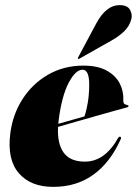

<svg xmlns="http://www.w3.org/2000/svg" viewBox="-20 -719 534 749"><path d="M450.5 -175Q410 -85 344.2 -37.5Q278.5 10 187.5 10Q100 10 53.8 -43Q7.5 -96 20 -197Q29 -271.5 67.5 -331.8Q106 -392 167.2 -427.5Q228.5 -463 305.5 -463Q361 -463 396 -443.8Q431 -424.5 447 -393.5Q463 -362.5 461 -327Q460.5 -320.5 463.2 -316Q466 -311.5 475.5 -309.5Q481.5 -308.5 481.5 -305Q481.5 -302 475.5 -300Q465.5 -297.5 436.5 -289.5Q407.5 -281.5 367.8 -270.2Q328 -259 285.5 -246.8Q243 -234.5 206.5 -224Q203 -159 228.2 -123.8Q253.5 -88.5 311 -88.5Q389 -88.5 440.5 -180.5Q445 -187 449 -185.5Q454.5 -184 450.5 -175ZM209 -251.5Q208 -243.5 207.5 -236Q234 -243.5 261 -251.2Q288 -259 309.5 -265Q317 -286.5 322.2 -317Q327.5 -347.5 328 -385Q329 -447 302 -447Q274.5 -447 247.8 -395.8Q221 -344.5 209 -251.5ZM355.5 -627.5Q394 -699 446 -699Q477 -699 487 -681Q497 -663 492.5 -645Q485 -616 463.5 -596Q442 -576 416 -561.5L289.5 -490Q285.5 -488 284 -490.5Q283 -491.5 285.5 -496.5Z"/></svg>

Font: Fraunces 144pt S000 Black
Style: Italic
Weight: 900
Italic angle: -16°
Version: Version 1.000; ttfautohint (v1.8.3)